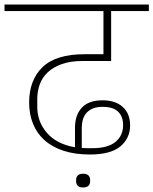

<svg xmlns="http://www.w3.org/2000/svg" viewBox="-40 -718 679 850"><path d="M358 -34Q292 -34 241.5 -50.5Q191 -67 157 -97.5Q123 -128 106 -170.5Q89 -213 89 -264Q89 -363 148 -420.5Q207 -478 335 -478H418V-669H-20V-698H619V-669H452V-448H326Q272 -448 234 -434.5Q196 -421 171.5 -398Q147 -375 136 -344.5Q125 -314 125 -280V-245Q125 -179 168 -129.5Q211 -80 292 -66V-152Q292 -209 322.5 -241.5Q353 -274 414 -274Q471 -274 503.5 -244.5Q536 -215 536 -163Q536 -106 493 -70Q450 -34 358 -34ZM369 -62Q438 -62 471.5 -90Q505 -118 505 -164Q505 -202 483 -223.5Q461 -245 414 -245Q388 -245 370.5 -237.5Q353 -230 342 -217Q331 -204 326.5 -187.5Q322 -171 322 -152V-63Q334 -62 347.5 -62Q361 -62 369 -62ZM328 112Q312 112 304.5 104.5Q297 97 297 85V78Q297 66 304.5 58.5Q312 51 328 51Q344 51 351.5 58.5Q359 66 359 78V85Q359 97 351.5 104.5Q344 112 328 112Z"/></svg>

Font: IBM Plex Sans Devanagari ExtraLight
Style: Regular
Weight: 200
Designer: Mike Abbink, Paul van der Laan, Pieter van Rosmalen, Erin McLaughlin
Foundry: Bold Monday
Version: Version 1.1